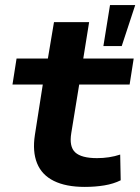

<svg xmlns="http://www.w3.org/2000/svg" viewBox="-20 -724 551 754"><path d="M313 10Q239 10 191.5 -13.5Q144 -37 125.5 -83Q107 -129 117 -194L148 -392H29L45 -494H168L192 -637H330L307 -494H505L489 -392H291L260 -202Q251 -148 275.5 -125.5Q300 -103 361 -103Q385 -103 408 -106.5Q431 -110 452 -117L454 -16Q426 -2 390 4Q354 10 313 10ZM386 -543 412 -704H511L458 -543Z"/></svg>

Font: Nunito Sans 10pt Expanded
Style: Bold Italic
Weight: 700
Width: 7
Italic angle: -9°
Designer: Vernon Adams
Foundry: Vernon Adams
Version: Version 3.101;gftools[0.9.27]